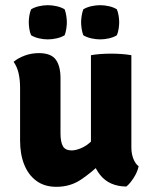

<svg xmlns="http://www.w3.org/2000/svg" viewBox="-20 -712 589 741"><path d="M487 -142.5Q487 -118.5 494.8 -99Q502.5 -79.5 515 -70.5Q511 -49.5 496.5 -26.5Q482 -3.5 467.5 8Q401 7 366 -37.5Q331 -82 331 -144.5V-499Q347 -502 368 -503.5Q389 -505 409 -505Q428.5 -505 449.2 -503.5Q470 -502 487 -499ZM57.5 -374Q57.5 -403.5 51.8 -429Q46 -454.5 32.5 -473.5Q50 -488 75.5 -497.5Q101 -507 130 -507Q177 -507 195.2 -482Q213.5 -457 213.5 -410.5V-197.5Q213.5 -164 222.8 -147.8Q232 -131.5 256.5 -131.5Q272 -131.5 292.2 -139.8Q312.5 -148 332.8 -167Q353 -186 368 -217V-80.5Q333 -46 292 -18.5Q251 9 197.5 9Q152 9 120.8 -13.8Q89.5 -36.5 73.5 -76.8Q57.5 -117 57.5 -169ZM91 -626Q91 -636 93 -650Q95 -664 100 -676Q113 -684 130.5 -688Q148 -692 164.5 -692Q181 -692 198.8 -688Q216.5 -684 229.5 -676Q234 -664 236 -650Q238 -636 238 -626Q238 -616 236 -601.8Q234 -587.5 229.5 -576Q216.5 -568 198.8 -564Q181 -560 164.5 -560Q148 -560 130.5 -564Q113 -568 100 -576Q95 -587.5 93 -601.8Q91 -616 91 -626ZM293 -626Q293 -636 295 -650Q297 -664 301.5 -676Q314.5 -684 332.2 -688Q350 -692 366.5 -692Q383 -692 400.8 -688Q418.5 -684 431 -676Q436 -664 438 -650Q440 -636 440 -626Q440 -616 438 -601.8Q436 -587.5 431 -576Q418.5 -568 400.8 -564Q383 -560 366.5 -560Q350 -560 332.2 -564Q314.5 -568 301.5 -576Q297 -587.5 295 -601.8Q293 -616 293 -626Z"/></svg>

Font: Signika
Style: Bold
Weight: 700
Designer: Anna Giedry
Foundry: Anna Giedry
Version: Version 2.001